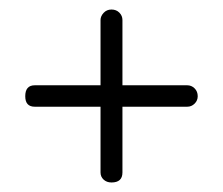

<svg xmlns="http://www.w3.org/2000/svg" viewBox="-20 -442 468 403"><path d="M214 -59Q204 -59 197.5 -65Q191 -71 191 -80V-218H53Q33 -218 33 -240Q33 -263 53 -263H191V-400Q191 -408 197.5 -415Q204 -422 214 -422Q224 -422 230.5 -415.5Q237 -409 237 -400V-263H373Q382 -263 388.5 -256.5Q395 -250 395 -240Q395 -231 388.5 -224.5Q382 -218 373 -218H237V-80Q237 -59 214 -59Z"/></svg>

Font: Dosis
Style: Light
Weight: 300
Designer: Edgar Tolentino, Pablo Impallari, Igino Marini
Foundry: Edgar Tolentino, Pablo Impallari, Igino Marini
Version: Version 1.007